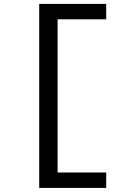

<svg xmlns="http://www.w3.org/2000/svg" viewBox="-20 -812 640 960"><path d="M511 -792.5V-715.5H268V50.5H511V127.5H176V-792.5Z"/></svg>

Font: Google Sans Code
Style: Regular
Weight: 400
Monospace: yes
Designer: Google Sans Code Authors
Foundry: Google LLC
Version: Version 6.000